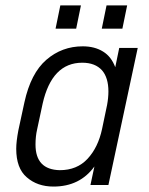

<svg xmlns="http://www.w3.org/2000/svg" viewBox="-20 -684 550 710"><path d="M40 -133.8Q40 -160.2 47.9 -202.1L70.3 -305.7Q93.8 -413.1 151.4 -462.9Q209 -512.7 286.1 -512.7Q330.1 -512.7 361.3 -493.2Q391.6 -474.6 406.2 -435.5L420.9 -506.8H489.3L380.9 0H314.5L329.1 -68.4Q275.4 5.9 177.7 5.9Q118.2 5.9 79.1 -28.3Q40 -61.5 40 -133.8ZM357.4 -207 376 -295.9Q380.9 -322.3 380.9 -345.7Q380.9 -396.5 357.4 -423.8Q332 -452.1 284.2 -452.1Q171.9 -452.1 137.7 -300.8L117.2 -205.1Q111.3 -179.7 111.3 -149.4Q111.3 -56.6 201.2 -54.7Q264.6 -54.7 303.7 -96.7Q342.8 -138.7 357.4 -207ZM203.1 -664.1H279.3L261.7 -578.1H185.5ZM374 -664.1H450.2L432.6 -578.1H356.4Z"/></svg>

Font: Dinish
Style: Italic
Weight: 400
Italic angle: -12°
Designer: Bert Driehuis
Foundry: Playbeing
Version: Version 3.002; git-62d0f29-release